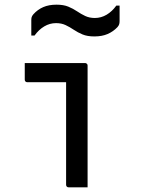

<svg xmlns="http://www.w3.org/2000/svg" viewBox="-20 -802 640 822"><path d="M263 -11Q263 -41 263 -85Q263 -129 263 -179.5Q263 -230 263 -280.5Q263 -331 263 -375.5Q263 -420 263 -450H248Q227 -450 211 -450Q195 -450 179 -450Q163 -450 143.5 -450Q124 -450 97 -450Q92 -450 89 -453Q86 -456 86 -461Q86 -479 86 -496.5Q86 -514 86 -532Q118 -532 144 -532Q170 -532 192.5 -532Q215 -532 237.5 -532Q260 -532 285.5 -532Q311 -532 344 -532Q348 -532 350 -530.5Q352 -529 353.5 -527Q355 -525 355 -521Q355 -474 355 -420.5Q355 -367 355 -312Q355 -257 355 -204Q355 -151 355 -103Q355 -86 355 -69Q355 -52 355 -35Q355 -18 355 0Q334 0 315 0Q296 0 274 0Q269 0 266 -3Q263 -6 263 -11ZM386 -725Q413 -725 436.5 -739Q460 -753 478 -778H492Q492 -767 492 -755Q492 -743 492 -732Q492 -721 492 -712Q492 -705 490.5 -699Q489 -693 483 -686Q465 -667 441 -656.5Q417 -646 384 -646Q354 -646 333.5 -654.5Q313 -663 296 -674.5Q279 -686 261 -694.5Q243 -703 220 -703Q193 -703 169.5 -689Q146 -675 128 -650H114Q114 -661 114 -673Q114 -685 114 -696.5Q114 -708 114 -716Q114 -723 115.5 -728.5Q117 -734 123 -741Q141 -761 165 -771.5Q189 -782 222 -782Q252 -782 272.5 -773.5Q293 -765 310 -753.5Q327 -742 345 -733.5Q363 -725 386 -725Z"/></svg>

Font: Recursive Monospace
Style: Regular
Weight: 400
Version: Version 1.047